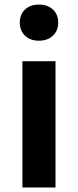

<svg xmlns="http://www.w3.org/2000/svg" viewBox="-20 -831 344 851"><path d="M79.3 0V-559.8H226V0ZM152.9 -650.6Q114.2 -650.6 91 -672.6Q67.7 -694.5 67.7 -731.4Q67.7 -767.1 91 -789Q114.2 -810.8 152.9 -810.8Q190.5 -810.8 214.2 -789Q238 -767.1 238 -731.4Q238 -694.5 214.2 -672.6Q190.5 -650.6 152.9 -650.6Z"/></svg>

Font: Noto Sans HK Thin
Style: Regular
Weight: 100
Designer: Ryoko NISHIZUKA 西塚涼子 (kana, bopomofo & ideographs); Paul D. Hunt (Latin, Greek & Cyrillic); Sandoll Communications 산돌커뮤니
Foundry: Adobe
Version: Version 2.004-H2;hotconv 1.0.118;makeotfexe 2.5.65603